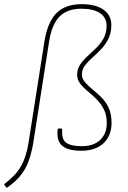

<svg xmlns="http://www.w3.org/2000/svg" viewBox="-71 -715 617 926"><path d="M-40 189 -50 177Q-51 174 -50.5 173.5Q-50 173 -48 171Q4 132 30 87Q56 42 67 -29L143 -513Q158 -608 201 -651.5Q244 -695 324 -695Q368 -695 400 -683Q432 -671 449 -648.5Q466 -626 466 -594Q466 -556 451.5 -527.5Q437 -499 416.5 -477.5Q396 -456 374.5 -437Q353 -418 338.5 -399Q324 -380 324 -356Q324 -336 338.5 -319Q353 -302 374.5 -284.5Q396 -267 417.5 -246Q439 -225 453 -195Q467 -165 467 -122Q467 -61 428.5 -24.5Q390 12 321 12Q256 12 228.5 -12.5Q201 -37 207 -90Q207 -95 211 -95H225Q229 -95 229 -89Q225 -46 246.5 -28Q268 -10 324 -10Q381 -10 412.5 -40.5Q444 -71 444 -121Q444 -161 429.5 -188.5Q415 -216 394 -237Q373 -258 351.5 -275.5Q330 -293 315.5 -312Q301 -331 301 -355Q301 -382 315.5 -403.5Q330 -425 351 -444Q372 -463 393.5 -484Q415 -505 429 -531Q443 -557 443 -591Q443 -630 411.5 -651.5Q380 -673 322 -673Q254 -673 216.5 -635.5Q179 -598 166 -516L89 -23Q80 27 66 64.5Q52 102 28 131.5Q4 161 -35 189Q-38 192 -40 189Z"/></svg>

Font: Sofia Sans Thin
Style: Italic
Weight: 250
Italic angle: -9°
Version: Version 4.100-B